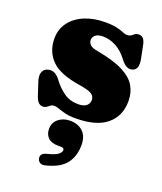

<svg xmlns="http://www.w3.org/2000/svg" viewBox="-145 -590 821 976"><g transform="rotate(20 266.0 -102.0)"><path d="M270 -425Q241.5 -425 228.5 -413.8Q215.5 -402.5 215.5 -387.5Q215.5 -373.5 226.2 -362Q237 -350.5 271 -345Q361 -328.5 411.2 -302.2Q461.5 -276 482 -240.5Q502.5 -205 502.5 -160Q502.5 -79 446.5 -32.5Q390.5 14 278 14Q244 14 221.2 8.2Q198.5 2.5 183.5 -3.2Q168.5 -9 157.5 -9Q145.5 -9 137.8 -3.2Q130 2.5 122.2 8.5Q114.5 14.5 102.5 14.5Q88.5 14.5 78.8 5.5Q69 -3.5 61.5 -25L39.5 -92Q28.5 -122 34 -142Q39.5 -162 57.5 -169Q97 -183 127 -143.5Q156 -104 189.5 -81Q223 -58 266.5 -58Q296 -58 310.8 -70Q325.5 -82 325.5 -101.5Q325.5 -120 309.8 -131.8Q294 -143.5 244.5 -151.5Q132 -168 85.8 -214.2Q39.5 -260.5 39.5 -331Q39.5 -381 67.2 -418.5Q95 -456 143.8 -476.5Q192.5 -497 255.5 -497Q295 -497 318.8 -491.2Q342.5 -485.5 356.2 -479.5Q370 -473.5 379 -473.5Q397 -473.5 409 -485.2Q421 -497 438 -497Q450 -497 459.5 -488Q469 -479 474 -457.5L488.5 -386Q494 -360 489.5 -342Q485 -324 467 -318Q435.5 -307.5 405 -348Q375 -388 340.2 -406.5Q305.5 -425 270 -425ZM243.5 175Q207 175 189 157Q171 139 171 110Q171 76 196.5 55.2Q222 34.5 258.5 34.5Q301.5 34.5 328 59.2Q354.5 84 354.5 131.5Q354.5 191.5 323.8 232Q293 272.5 218 291Q199.5 296 188.8 289.5Q178 283 175 270.5Q168.5 243 202 234Q246.5 223 261.5 211Q276.5 199 276.5 187.5Q276.5 175 259.5 175Z"/></g></svg>

Font: Fraunces 9pt Soft Black
Style: Regular
Weight: 900
Version: Version 1.000;[b76b70a41]